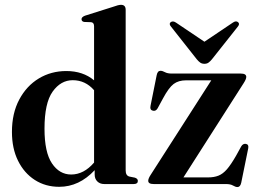

<svg xmlns="http://www.w3.org/2000/svg" viewBox="-20 -763 1067 796"><path d="M29.5 -216Q29.5 -293.5 59.8 -350.2Q90 -407 141 -437.8Q192 -468.5 255 -468.5Q324 -468.5 370 -430V-654Q370 -669.5 358 -671L329 -672Q318 -674 318 -683.5Q318 -692.5 332.5 -698L448 -734.5Q471 -743 481.5 -743Q501 -743 501 -722.5V-56.5Q501 -35 516.5 -31L539 -26.5Q551.5 -22.5 551.5 -13Q551.5 0 534.5 0H412Q394.5 0 383.5 -10.8Q372.5 -21.5 372.5 -39.5V-57.5Q308 11.5 225.5 11.5Q168.5 11.5 124.2 -17Q80 -45.5 54.8 -96.5Q29.5 -147.5 29.5 -216ZM164.5 -229.5Q164.5 -131.5 195.5 -85.5Q226.5 -39.5 275 -39.5Q327.5 -39.5 370 -89V-389Q334 -430.5 281.5 -430.5Q232 -430.5 198.2 -383.2Q164.5 -336 164.5 -229.5ZM990 -418 740.5 -27.5H842.5Q867.5 -27.5 885.8 -34.8Q904 -42 920.8 -61.2Q937.5 -80.5 958.5 -117L980 -156Q987.5 -168.5 999.5 -166.5Q1012.5 -164 1009 -147.5L980 -5Q976 12.5 964.5 12.5Q956.5 12.5 946 6.2Q935.5 0 916 0H617Q594.5 0 594.5 -13.5Q594.5 -23 605.5 -39.5L856 -430H751.5Q720 -430 699.8 -414.8Q679.5 -399.5 655.5 -354.5L633.5 -314Q626 -301 614 -304Q600.5 -307 604 -324L629.5 -451Q633 -469.5 645.5 -469.5Q653.5 -469.5 663.8 -463.8Q674 -458 693 -458H978.5Q1001 -458 1001 -444Q1001 -435 990 -418ZM858.5 -517Q851 -508 844.2 -503.2Q837.5 -498.5 827.5 -498.5Q817.5 -498.5 810.5 -503.2Q803.5 -508 796 -517L689.5 -652Q679 -664 687.5 -671Q697 -678 710 -669L827.5 -590L945 -669Q958.5 -678.5 967 -671Q975.5 -664 965.5 -652Z"/></svg>

Font: Fraunces 72pt S000 SemiBold
Style: Regular
Weight: 600
Version: Version 1.000; ttfautohint (v1.8.3)